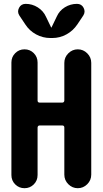

<svg xmlns="http://www.w3.org/2000/svg" viewBox="-20 -990 540 1010"><path d="M278.3 -902.3Q292 -933.6 321.3 -951.7Q350.6 -969.7 384.8 -969.7Q409.2 -969.7 419.9 -948.7Q430.7 -927.7 418 -908.2L386.7 -861.3Q364.3 -828.1 329.6 -809.1Q294.9 -790 254.9 -790H245.1Q205.1 -790 169.9 -809.1Q134.8 -828.1 113.3 -861.3L82 -908.2Q69.3 -927.7 80.1 -948.7Q90.8 -969.7 115.2 -969.7Q149.4 -969.7 178.7 -951.2Q208 -932.6 221.7 -902.3L249 -845.7Q249 -844.7 250 -844.7Q251 -844.7 251 -845.7ZM460 -659.2V-71.3Q460 -42 439 -21Q418 0 389.2 0Q360.4 0 339.4 -21Q318.4 -42 318.4 -71.3V-319.3Q318.4 -330.1 306.6 -330.1H189.5Q178.7 -330.1 177.7 -319.3V-69.3Q177.7 -40 157.7 -20Q137.7 0 108.9 0Q80.1 0 60.1 -20Q40 -40 40 -69.3V-661.1Q40 -690.4 60.1 -710.4Q80.1 -730.5 108.9 -730.5Q137.7 -730.5 157.7 -710.4Q177.7 -690.4 177.7 -661.1V-460.9Q177.7 -450.2 189.5 -450.2H306.6Q317.4 -450.2 318.4 -460.9V-659.2Q318.4 -688.5 339.4 -709.5Q360.4 -730.5 389.2 -730.5Q418 -730.5 439 -709.5Q460 -688.5 460 -659.2Z"/></svg>

Font: Rounded-X Mgen+ 1m bold
Style: Bold
Weight: 700
Designer: [Source Han Sans]
Ryoko NISHIZUKA  (kana & ideographs); Paul D. Hunt (Latin, Greek & Cyrillic); Wenlong ZHANG  (bopomofo
Version: Version 1.059.20150602